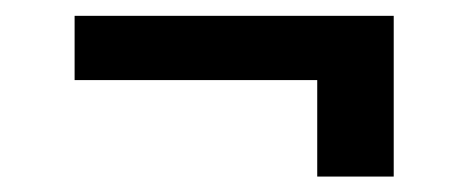

<svg xmlns="http://www.w3.org/2000/svg" viewBox="-20 -403 596 245"><path d="M482.4 -177.7H384.8V-300.8H75.2V-382.8H482.4Z"/></svg>

Font: WEMIX Pretendard
Style: Bold
Weight: 700
Designer: Base glyphs from Inter by Rasmus Andersson; Hangeul glyphs from Noto Sans CJK(Source Han Sans) by Jang Soo-young and Kan
Foundry: Kil Hyung-jin
Version: Version 1.000